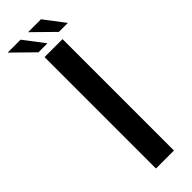

<svg xmlns="http://www.w3.org/2000/svg" viewBox="-287 -716 725 725"><g transform="rotate(-45 76.0 -353.0)"><path d="M42.5 0H138.5V-595H42.5ZM148 -624H196L134 -705.5H65ZM39 -624H87L25 -705.5H-44Z"/></g></svg>

Font: Anybody SemiCondensed
Style: Regular
Weight: 400
Width: 4
Version: Version 1.113;gftools[0.9.25]